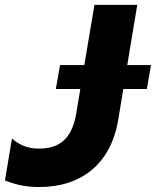

<svg xmlns="http://www.w3.org/2000/svg" viewBox="-37 -747 631 777"><path d="M574.2 -483.7H478L518.5 -727.3H345.2L304.3 -483.7H206L188.9 -386.7H288L272 -290.5C257.5 -204.5 220.5 -145.6 121.1 -145.6C85.6 -145.6 47.6 -154.1 11.4 -186.4L-17 -16.7C17 -3.6 57.2 9.9 121.8 9.9C291.5 9.9 411.6 -83.1 441.4 -262.1L462 -386.7H557.2Z"/></svg>

Font: TID UI Extra Bold
Style: Italic
Weight: 800
Italic angle: -9.39999°
Designer: The TID Project Authors
Foundry: Bakken & Bæck
Version: Version 1.001;hotconv 1.0.109;makeotfexe 2.5.65596